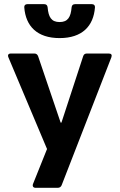

<svg xmlns="http://www.w3.org/2000/svg" viewBox="-20 -730 575 923"><path d="M96.7 -694.3C103.5 -604.5 158.2 -546.9 266.6 -546.9C375 -546.9 429.7 -604.5 436.5 -694.3C437.5 -704.1 431.6 -710 421.9 -710H340.8C331.1 -710 325.2 -705.1 324.2 -694.3C320.3 -648.4 306.6 -624 266.6 -624C226.6 -624 212.9 -648.4 209 -694.3C208 -705.1 202.1 -710 192.4 -710H111.3C101.6 -710 95.7 -704.1 96.7 -694.3ZM151.4 172.9H257.8C266.6 172.9 273.4 168 276.4 160.2L515.6 -455.1C519.5 -466.8 514.6 -472.7 502.9 -472.7H397.5C388.7 -472.7 382.8 -468.8 379.9 -460L275.4 -140.6H271.5L163.1 -460C160.2 -467.8 154.3 -472.7 145.5 -472.7H32.2C20.5 -472.7 15.6 -465.8 20.5 -454.1L206.1 -13.7L138.7 154.3C134.8 165 139.6 172.9 151.4 172.9Z"/></svg>

Font: Ed Sans Neue
Style: Bold
Weight: 700
Designer: Stephen Hutchings
Version: Version 1.004;PS 001.004;hotconv 1.0.88;makeotf.lib2.5.64775